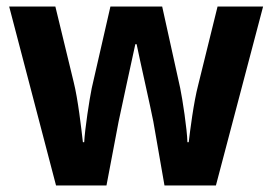

<svg xmlns="http://www.w3.org/2000/svg" viewBox="-20 -617 831 586"><path d="M448 -246 482 -51H639L783 -597H644L585 -358C571 -305 560 -217 556 -183H552C551 -223 537 -314 530 -348L475 -597H317L260 -348C253 -314 239 -223 237 -183H233C228 -227 218 -314 205 -366L149 -597H8L151 -51H305L342 -246C350 -286 383 -435 393 -482H397C406 -437 440 -288 448 -246Z"/></svg>

Font: Noto Sans Tamil UI SemiCondensed
Style: Bold
Weight: 700
Width: 4
Designer: Jelle Bosma - Monotype Design Team
Foundry: Monotype Imaging Inc.
Version: Version 2.004